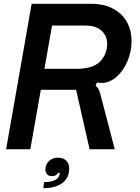

<svg xmlns="http://www.w3.org/2000/svg" viewBox="-20 -783 732 1007"><path d="M12 0 146 -763H457Q527 -763 575 -736.5Q623 -710 646.5 -666Q670 -622 670 -568Q670 -512 648 -461Q626 -410 590 -379Q554 -348 513 -348Q502 -348 489 -351L481 -334Q494 -323 500 -308.5Q506 -294 511 -271L582 0H450L379 -312H194L139 0ZM379 -422Q468 -422 505 -460.5Q542 -499 542 -553Q542 -595 512.5 -622Q483 -649 427 -649H253L213 -422ZM212 172Q280 172 291 136Q292 134 293 131Q294 128 294 124H284Q281 132 272.5 136.5Q264 141 253 141Q237 141 227.5 131.5Q218 122 218 105Q218 79 237 61.5Q256 44 284 44Q312 44 327.5 59.5Q343 75 343 100Q343 150 307 177Q271 204 207 204Z"/></svg>

Font: Open Sauce Sans SemiBold Italic
Style: Regular
Weight: 600
Italic angle: -10°
Designer: Alfredo Marco Pradil
Foundry: Creative Sauce Fz LLC
Version: Version 1.477